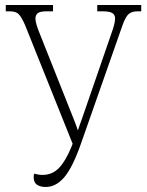

<svg xmlns="http://www.w3.org/2000/svg" viewBox="-20 -734 585 764"><path d="M162 10Q140 10 127 1Q114 -8 114 -29Q114 -37 116 -43Q133 -38 149 -38Q188 -38 214.5 -65.5Q241 -93 264 -149L269 -162L79 -636Q66 -665 55 -677Q44 -689 18 -689H3V-714H191V-689H167Q138 -689 129.5 -681Q121 -673 121 -660Q121 -650 126 -633.5Q131 -617 137 -603L273 -261Q278 -248 282 -237.5Q286 -227 290 -215Q294 -227 297.5 -237.5Q301 -248 306 -261L423 -600Q438 -641 438 -660Q438 -675 427 -682Q416 -689 387 -689H367V-714H542V-689H528Q505 -689 492.5 -678.5Q480 -668 468 -635L302 -162Q269 -68 236 -29Q203 10 162 10Z"/></svg>

Font: Noto Serif Condensed ExtraLight
Style: Regular
Weight: 200
Width: 3
Designer: Monotype Design Team
Foundry: Monotype Imaging Inc.
Version: Version 2.013; ttfautohint (v1.8.4.7-5d5b)